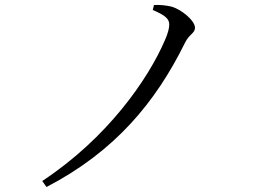

<svg xmlns="http://www.w3.org/2000/svg" viewBox="-20 -728 1040 768"><path d="M657 -630C657 -616 652 -595 640 -568C573 -412 411 -177 149 -4L166 20C441 -123 603 -320 720 -557C737 -592 760 -595 760 -617C760 -645 706 -691 664 -702C642 -707 619 -709 596 -708L591 -688C638 -668 657 -654 657 -630Z"/></svg>

Font: Source Han Serif K
Style: Regular
Weight: 400
Designer: Ryoko NISHIZUKA 西塚涼子 (kana & ideographs); Frank Grießhammer (Latin, Greek & Cyrillic); Wenlong ZHANG 张文龙 (bopomofo); San
Foundry: Adobe Systems Incorporated
Version: Version 1.001;PS 1.001;hotconv 16.6.54;makeotf.lib2.5.65590